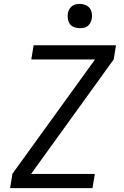

<svg xmlns="http://www.w3.org/2000/svg" viewBox="-20 -968 640 988"><path d="M32 0 44 -74 469 -662H141L153 -735H577L565 -662L140 -73H468L456 0ZM390 -823Q376 -823 362 -828Q348 -833 340 -844Q332 -855 329.5 -870Q327 -885 329 -900Q331 -910 336.5 -920Q342 -930 350.5 -936.5Q359 -943 369.5 -945.5Q380 -948 391 -948Q405 -948 419 -942.5Q433 -937 441.5 -926Q450 -915 452.5 -900Q455 -885 452 -870Q450 -860 444.5 -850Q439 -840 430.5 -833.5Q422 -827 411.5 -825Q401 -823 390 -823Z"/></svg>

Font: Iosevka Aile Oblique
Style: Regular
Weight: 400
Italic angle: -9°
Designer: Belleve Invis
Foundry: Belleve Invis
Version: Version 31.1.0; ttfautohint (v1.8.4)